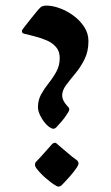

<svg xmlns="http://www.w3.org/2000/svg" viewBox="-20 -651 399 689"><path d="M171.4 -189Q164.6 -189 152.3 -198.7Q137.7 -211.4 127 -231.2Q116.2 -251 116.2 -266.1Q116.2 -292 127.9 -313Q139.6 -334 155.3 -353.5Q170.9 -373 182.6 -394.5Q194.3 -416 194.3 -442.9Q194.3 -467.3 180.9 -482.4Q167.5 -497.6 147 -506.3Q126.5 -515.1 104.7 -520.5Q83 -525.9 65.9 -530.3Q58.6 -532.2 58.6 -539.1Q58.6 -543.9 67.9 -554.7Q77.6 -567.9 90.6 -583.7Q103.5 -599.6 117.2 -616.2Q125.5 -626 131.6 -628.4Q137.7 -630.9 147 -630.9Q168.9 -630.9 194.8 -621.3Q220.7 -611.8 244.1 -594.5Q267.6 -577.1 282.5 -554Q297.4 -530.8 297.4 -503.4Q297.4 -466.3 283.2 -438Q269 -409.7 250.2 -387.2Q231.4 -364.7 217.3 -345.7Q203.1 -326.7 203.1 -308.1Q203.1 -291 220.7 -271.5Q224.1 -268.1 226.3 -265.4Q228.5 -262.7 228.5 -258.8Q228.5 -253.9 225.3 -249Q222.2 -244.1 218.8 -238.8Q210.9 -226.6 202.6 -217Q194.3 -207.5 185.5 -197.8Q178.7 -189 171.4 -189ZM190.9 18.6Q185.5 18.6 181.2 15.6Q163.6 5.4 143.3 -12.5Q123 -30.3 110.4 -47.4Q105.5 -54.2 105.5 -58.6Q105.5 -61 106.2 -64.5Q106.9 -67.9 109.4 -70.3Q116.7 -77.6 127.7 -89.8Q138.7 -102.1 149.2 -114Q159.7 -126 164.6 -131.3Q170.9 -138.7 177.2 -138.7Q180.2 -138.7 182.6 -136.5Q185.1 -134.3 188 -131.8Q201.2 -121.1 220.9 -103.8Q240.7 -86.4 253.9 -77.6Q261.7 -71.8 261.7 -64.9Q261.7 -59.1 256.3 -50.8Q245.6 -34.7 229.5 -16.6Q213.4 1.5 200.7 14.2Q195.3 18.6 190.9 18.6Z"/></svg>

Font: David Libre Medium
Style: Regular
Weight: 500
Designer: Ismar David, J. Victor Gaultney, Annie Olsen and Meir Sadan
Foundry: Monotype Imaging Inc. & SIL International
Version: Version 1.100; ttfautohint (v1.8.4.7-5d5b)